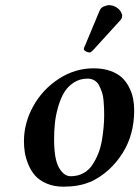

<svg xmlns="http://www.w3.org/2000/svg" viewBox="-20 -698 529 728"><path d="M185.1 -169.9Q185.1 -94.7 203.6 -62.3Q222.2 -29.8 248 -29.8Q274.4 -29.8 295.4 -41Q316.4 -52.2 329.8 -72.3Q343.3 -92.3 352.5 -115.5Q361.8 -138.7 366.5 -166.5Q371.1 -194.3 373 -217Q375 -239.7 375 -263.2Q375 -278.3 374.5 -288.8Q374 -299.3 372.6 -317.4Q371.1 -335.4 366.7 -348.1Q362.3 -360.8 356 -373.5Q349.6 -386.2 338.1 -393.1Q326.7 -399.9 312 -399.9Q282.7 -399.9 259.8 -385Q236.8 -370.1 223.1 -347.2Q209.5 -324.2 200.4 -292.7Q191.4 -261.2 188.2 -231.4Q185.1 -201.7 185.1 -169.9ZM70.8 -162.1Q70.8 -231.9 106.4 -295.9Q142.1 -359.9 203.4 -399.4Q264.6 -439 335 -439Q370.6 -439 398.2 -429.2Q425.8 -419.4 442.4 -403.8Q459 -388.2 469.7 -366.7Q480.5 -345.2 484.6 -324Q488.8 -302.7 488.8 -279.8Q488.8 -187 444.6 -117.2Q400.4 -47.4 331.1 -12.2Q322.8 -7.8 317.9 -6.8Q277.3 9.8 220.2 9.8Q184.1 9.8 156.2 -2.4Q128.4 -14.6 112.5 -33Q96.7 -51.3 86.9 -75.7Q77.1 -100.1 74 -120.6Q70.8 -141.1 70.8 -162.1ZM380.9 -675.8Q390.1 -681.2 410.2 -675.8Q420.9 -671.9 429.4 -664.1Q438 -656.2 440.9 -647Q444.3 -642.1 442.9 -637.2Q442.9 -627.9 437 -622.1L332 -506.8Q324.2 -499 319.8 -499Q313.5 -499 305.7 -503.2Q297.9 -507.3 297.9 -512.2V-513.2Q299.8 -519 299.8 -520Q300.3 -521 300.8 -522Q301.3 -522.9 301.5 -523.7Q301.8 -524.4 302.2 -525.4Q302.7 -526.4 303.2 -526.9L357.9 -658.2Q363.3 -671.9 380.9 -675.8Z"/></svg>

Font: Common Serif SemiBold
Style: Italic
Weight: 600
Italic angle: -12°
Designer: Philipp H. Poll, Khaled Hosny
Foundry: Stefan Peev, Context Ltd.
Version: Version 1.026